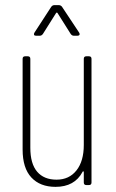

<svg xmlns="http://www.w3.org/2000/svg" viewBox="-20 -720 451 747"><path d="M316 -501H326Q336 -501 336 -491V-10Q336 0 326 0H316Q306 0 306 -10V-50Q306 -53 304 -53.5Q302 -54 301 -51Q270 7 196 7Q136 7 102 -29.5Q68 -66 68 -138V-491Q68 -501 78 -501H88Q98 -501 98 -491V-145Q98 -83 124.5 -52Q151 -21 200 -21Q249 -21 277.5 -57Q306 -93 306 -156V-491Q306 -501 316 -501ZM114 -593 179 -693Q184 -700 191 -700H209Q216 -700 221 -694L288 -593L290 -588Q290 -581 281 -581H267Q260 -581 255 -588L204 -669Q203 -671 201 -671Q199 -671 198 -669L147 -588Q142 -581 135 -581H120Q114 -581 112.5 -584.5Q111 -588 114 -593Z"/></svg>

Font: Barlow Condensed Thin
Style: Regular
Weight: 250
Width: 3
Designer: Jeremy Tribby
Foundry: Tribby Type
Version: Version 1.408